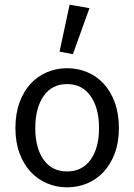

<svg xmlns="http://www.w3.org/2000/svg" viewBox="-20 -790 575 822"><path d="M267 12Q222 12 181.5 -5Q141 -22 111 -54.5Q81 -87 63.5 -134Q46 -181 46 -242Q46 -303 63.5 -351Q81 -399 111 -431.5Q141 -464 181.5 -481Q222 -498 267 -498Q313 -498 353.5 -481Q394 -464 424 -431.5Q454 -399 471.5 -351Q489 -303 489 -242Q489 -181 471.5 -134Q454 -87 424 -54.5Q394 -22 353.5 -5Q313 12 267 12ZM267 -56Q332 -56 368 -106.5Q404 -157 404 -242Q404 -327 368 -378.5Q332 -430 267 -430Q202 -430 166.5 -378.5Q131 -327 131 -242Q131 -157 166.5 -106.5Q202 -56 267 -56ZM235 -569 278 -770 363 -755 292 -558Z"/></svg>

Font: Giro Regular
Style: Regular
Weight: 400
Designer: Paul D. Hunt
Foundry: Adobe Systems Incorporated
Version: Version 1.000;PS 1.0;hotconv 1.0.88;makeotf.lib2.5.647800